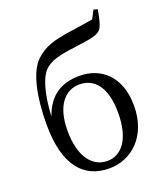

<svg xmlns="http://www.w3.org/2000/svg" viewBox="-152 -934 901 1050"><g transform="rotate(-20 298.0 -409.0)"><path d="M306 -28C222 -28 157 -104 157 -257C157 -404 221 -474 304 -474C391 -474 451 -406 451 -256C451 -105 391 -28 306 -28ZM517 -832 492 -784C448 -776 401 -770 355 -763C256 -748 204 -733 151 -684C88 -625 61 -484 61 -329C61 -90 154 14 304 14C429 14 546 -82 546 -263C546 -437 442 -518 321 -518C207 -518 137 -465 101 -361C107 -486 134 -588 180 -623C221 -656 279 -664 367 -676C438 -685 484 -692 506 -715C521 -733 531 -773 540 -826Z"/></g></svg>

Font: Noto Serif CJK JP Medium
Style: Regular
Weight: 500
Designer: Ryoko NISHIZUKA 西塚涼子 (kana & ideographs); Frank Grießhammer (Latin, Greek & Cyrillic); Wenlong ZHANG 张文龙 (bopomofo); San
Foundry: Adobe Systems Incorporated
Version: Version 1.000;PS 1;hotconv 16.6.53;makeotf.lib2.5.65590